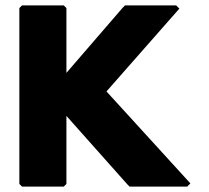

<svg xmlns="http://www.w3.org/2000/svg" viewBox="-20 -689 778 714"><path d="M688 -7 376 -349 647 -657 635 -669H445L436 -660L227 -418V-659L217 -669H62L52 -659V-5L62 5H217L227 -5V-258L453 -4L462 5H676Z"/></svg>

Font: Hussar Woodtype
Style: Ultra
Weight: 900
Foundry: Cannot Into Space Fonts
Version: Version 1.07